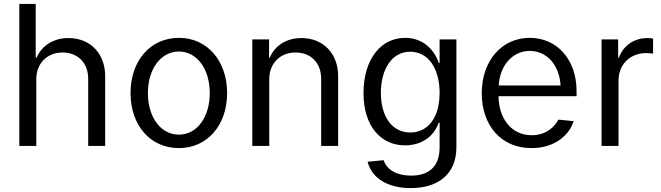

<svg xmlns="http://www.w3.org/2000/svg" viewBox="-20 -748 3390 984"><path d="M166 -343C166 -423 222 -479 300 -479C380 -479 432 -425 432 -344V0H519V-358C519 -473 443 -553 331 -553C254 -553 194 -514 168 -453H163V-728H79V0H166Z M897 11C1043 11 1144 -107 1144 -271C1144 -435 1043 -554 897 -554C749 -554 649 -435 649 -271C649 -107 749 11 897 11ZM738 -271C738 -394 804 -484 897 -484C989 -484 1055 -395 1055 -271C1055 -148 990 -58 897 -58C803 -58 738 -148 738 -271Z M1360 -343C1360 -423 1416 -479 1494 -479C1574 -479 1626 -425 1626 -344V0H1713V-358C1713 -473 1637 -553 1525 -553C1448 -553 1388 -514 1363 -453H1359V-546H1273V0H1360Z M2085 216C2227 216 2319 143 2319 7V-546H2233V-425H2229C2203 -500 2143 -554 2056 -554C1934 -554 1843 -447 1843 -271C1843 -101 1932 -3 2056 -3C2136 -3 2203 -45 2228 -119H2233V7C2233 107 2177 152 2087 152C2016 152 1964 125 1946 73L1864 81C1885 164 1965 216 2085 216ZM1932 -272C1932 -394 1989 -483 2082 -483C2176 -483 2233 -395 2233 -272C2233 -147 2175 -69 2082 -69C1990 -69 1932 -150 1932 -272Z M2704 11C2825 11 2898 -57 2920 -127L2842 -135C2825 -102 2782 -55 2705 -55C2599 -55 2536 -143 2535 -255H2935V-280C2935 -444 2834 -554 2695 -554C2550 -554 2449 -435 2449 -271C2449 -105 2548 11 2704 11ZM2536 -310C2542 -414 2608 -487 2695 -487C2785 -487 2847 -412 2853 -310Z M3063 0H3150V-336C3150 -418 3210 -476 3291 -476C3304 -476 3317 -475 3327 -473V-550C3318 -552 3310 -553 3300 -553C3231 -553 3176 -517 3152 -453H3148V-546H3063Z"/></svg>

Font: Wafeq
Style: Regular
Weight: 400
Designer: Rasmus Andersson & Azza Alameddine
Foundry: Google & TypeTogether
Version: Version 3.000;FEAKit 1.0